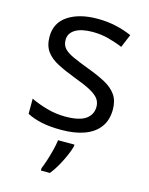

<svg xmlns="http://www.w3.org/2000/svg" viewBox="-115 -618 708 912"><g transform="rotate(15 238.5 -162.0)"><path d="M431.6 -146.5Q431.6 -95.2 406 -60.3Q380.4 -25.4 332.8 -7.8Q285.2 9.8 219.2 9.8Q163.1 9.8 122.1 1Q81.1 -7.8 50.3 -23.9V-98.6Q83 -82.5 128.4 -69.3Q173.8 -56.2 221.2 -56.2Q290.5 -56.2 321.8 -78.6Q353 -101.1 353 -139.6Q353 -161.6 340.6 -178.5Q328.1 -195.3 298.8 -211.2Q269.5 -227.1 217.8 -246.1Q166.5 -265.6 129.2 -284.9Q91.8 -304.2 71.5 -332Q51.3 -359.9 51.3 -404.3Q51.3 -472.2 106.2 -508.5Q161.1 -544.9 250.5 -544.9Q298.8 -544.9 341.1 -535.4Q383.3 -525.9 419.9 -509.8L392.6 -444.8Q359.4 -459 321.8 -468.8Q284.2 -478.5 245.1 -478.5Q189 -478.5 158.9 -460Q128.9 -441.4 128.9 -409.2Q128.9 -384.3 142.8 -368.2Q156.7 -352.1 187.5 -337.9Q218.3 -323.7 268.6 -304.7Q318.8 -286.1 355.5 -266.4Q392.1 -246.6 411.9 -218.5Q431.6 -190.4 431.6 -146.5ZM298.3 61V69.3Q293.5 88.4 281.7 115.7Q270 143.1 254.2 171.1Q238.3 199.2 220.7 221.2H176.3V209.5Q183.6 192.9 192.1 166.3Q200.7 139.6 208 111.1Q215.3 82.5 217.8 61Z"/></g></svg>

Font: Wonky
Style: Regular
Weight: 400
Designer: Monotype Design Team
Foundry: Monotype Imaging Inc.
Version: Version 3.000